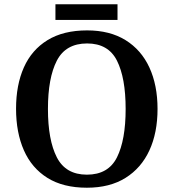

<svg xmlns="http://www.w3.org/2000/svg" viewBox="-20 -867 812 897"><path d="M386 10Q275 10 201.5 -36Q128 -82 91.5 -165Q55 -248 55 -359Q55 -470 91.5 -552Q128 -634 202 -679.5Q276 -725 387 -725Q493 -725 566.5 -679.5Q640 -634 678 -551.5Q716 -469 716 -358Q716 -247 678 -164.5Q640 -82 566.5 -36Q493 10 386 10ZM386 -51Q486 -51 526.5 -132Q567 -213 567 -358Q567 -503 526.5 -583.5Q486 -664 387 -664Q287 -664 245.5 -583.5Q204 -503 204 -358Q204 -213 245.5 -132Q287 -51 386 -51ZM239 -774V-847H529V-774Z"/></svg>

Font: Noto Nastaliq Urdu SemiBold
Style: Regular
Weight: 600
Version: Version 3.007